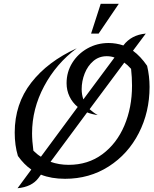

<svg xmlns="http://www.w3.org/2000/svg" viewBox="-20 -938 814 1018"><path d="M773 -477Q773 -344 716 -232.5Q659 -121 556.5 -55.5Q454 10 325 10Q252 10 197 -12L183 7Q148 53 73 60L146 -39Q108 -65 75 -111Q58 -167 58 -235Q58 -387 145.5 -499.5Q233 -612 387 -682Q278 -601 214 -481Q150 -361 150 -231Q150 -192 157 -139Q177 -119 197 -107L392 -371Q364 -394 348.5 -426.5Q333 -459 333 -497Q333 -556 363 -604.5Q393 -653 444 -681.5Q495 -710 556 -710Q595 -710 634 -697Q676 -753 753 -760L685 -669Q726 -639 760 -589Q773 -534 773 -477ZM422 -411 587 -633Q569 -640 546 -640Q505 -640 475 -614.5Q445 -589 429 -548.5Q413 -508 413 -465Q413 -437 422 -411ZM680 -484Q680 -528 675 -573Q655 -595 639 -606L455 -359Q476 -340 498 -328Q471 -331 442 -342L248 -80Q293 -64 344 -64Q447 -64 523 -120.5Q599 -177 639.5 -272.5Q680 -368 680 -484ZM514 -918H610L503 -760H463Z"/></svg>

Font: Srisakdi
Style: Bold
Weight: 700
Designer: Cadson Demak Co.,Ltd.
Foundry: Cadson Demak Co.,Ltd.
Version: Version 1.000